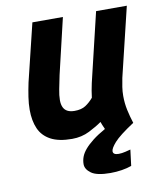

<svg xmlns="http://www.w3.org/2000/svg" viewBox="-81 -592 722 849"><g transform="rotate(-10 280.0 -168.0)"><path d="M347 190Q286 190 261 172Q236 154 236 131Q236 114 242 98Q248 82 262 65.5Q276 49 299 31Q322 13 356 -6Q352 -15 347.5 -25.5Q343 -36 342 -40Q320 -24 284.5 -6Q249 12 206 12Q146 12 110 -7.5Q74 -27 58.5 -62.5Q43 -98 43 -147Q43 -174 47.5 -204Q52 -234 59 -267L122 -526H259L200 -276Q193 -242 187.5 -214.5Q182 -187 182 -166Q182 -147 188 -134Q194 -121 206.5 -114.5Q219 -108 238 -108Q269 -108 288 -120.5Q307 -133 323 -152Q325 -169 327.5 -183Q330 -197 334 -216L408 -526H546L471 -215Q467 -195 464 -175.5Q461 -156 461 -136Q461 -103 467.5 -72.5Q474 -42 484 -11Q417 33 394.5 58.5Q372 84 372 97Q372 113 397 113Q411 113 427.5 109Q444 105 451 103L442 175Q423 182 398 186Q373 190 347 190Z"/></g></svg>

Font: Ubuntu Sans Mono
Style: Bold Italic
Weight: 700
Italic angle: -13.5°
Monospace: yes
Designer: Dalton Maag Ltd
Foundry: Dalton Maag Ltd
Version: Version 1.006